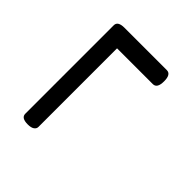

<svg xmlns="http://www.w3.org/2000/svg" viewBox="-31 -729 824 824"><g transform="rotate(-45 381.5 -316.5)"><path d="M633 -155Q611 -155 600.5 -161.5Q590 -168 590 -181V-398H113Q102 -398 95 -408Q88 -418 88 -438Q88 -478 113 -478H650Q675 -478 675 -438V-181Q675 -168 664.5 -161.5Q654 -155 633 -155Z"/></g></svg>

Font: Playwrite NG Modern
Style: Regular
Weight: 400
Designer: Veronika Burian, José Scaglione
Foundry: TypeTogether
Version: Version 1.002